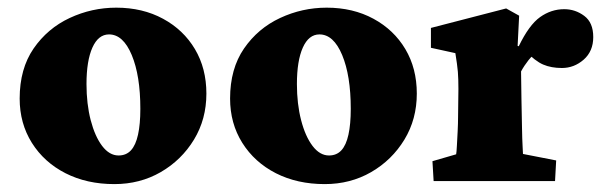

<svg xmlns="http://www.w3.org/2000/svg" viewBox="-20 -463 1550 491"><path d="M272.5 7.8Q202.1 7.8 147.5 -20Q92.8 -47.9 61.5 -97.7Q30.3 -147.5 30.3 -210.9Q30.3 -287.1 65.9 -338.9Q101.6 -390.6 158.2 -417Q214.8 -443.4 277.3 -443.4Q344.7 -443.4 397 -415Q449.2 -386.7 478.5 -337.4Q507.8 -288.1 507.8 -223.6Q507.8 -158.2 476.1 -106Q444.3 -53.7 391.1 -22.9Q337.9 7.8 272.5 7.8ZM283.2 -65.4Q302.7 -65.4 314.9 -78.6Q327.1 -91.8 333 -118.7Q338.9 -145.5 338.9 -184.6Q338.9 -269.5 316.9 -322.3Q294.9 -375 258.8 -375Q231.4 -375 216.3 -341.3Q201.2 -307.6 201.2 -248Q201.2 -197.3 211.9 -155.8Q222.7 -114.3 241.2 -89.8Q259.8 -65.4 283.2 -65.4Z M810.5 7.8Q740.2 7.8 685.5 -20Q630.9 -47.9 599.6 -97.7Q568.4 -147.5 568.4 -210.9Q568.4 -287.1 604 -338.9Q639.6 -390.6 696.3 -417Q752.9 -443.4 815.4 -443.4Q882.8 -443.4 935.1 -415Q987.3 -386.7 1016.6 -337.4Q1045.9 -288.1 1045.9 -223.6Q1045.9 -158.2 1014.2 -106Q982.4 -53.7 929.2 -22.9Q876 7.8 810.5 7.8ZM821.3 -65.4Q840.8 -65.4 853 -78.6Q865.2 -91.8 871.1 -118.7Q877 -145.5 877 -184.6Q877 -269.5 855 -322.3Q833 -375 796.9 -375Q769.5 -375 754.4 -341.3Q739.3 -307.6 739.3 -248Q739.3 -197.3 750 -155.8Q760.7 -114.3 779.3 -89.8Q797.9 -65.4 821.3 -65.4Z M1088.9 0 1085.9 -50.8 1146.5 -68.4Q1147.5 -73.2 1148.4 -90.3Q1149.4 -107.4 1150.4 -127.9Q1151.4 -148.4 1151.4 -163.1L1152.3 -235.4Q1152.3 -261.7 1150.9 -279.3Q1149.4 -296.9 1144.5 -327.1L1082 -340.8V-391.6L1274.4 -441.4L1307.6 -422.9L1303.7 -345.7L1306.6 -344.7Q1333 -399.4 1361.3 -419.4Q1389.6 -439.5 1422.9 -439.5Q1451.2 -439.5 1474.1 -422.4Q1497.1 -405.3 1497.1 -368.2Q1497.1 -332 1472.7 -310.5Q1448.2 -289.1 1417 -289.1Q1389.6 -289.1 1369.1 -297.9Q1348.6 -306.6 1322.3 -334L1357.4 -333Q1342.8 -323.2 1331.5 -309.1Q1320.3 -294.9 1312.5 -280.3L1313.5 -210Q1314.5 -168 1314.9 -137.2Q1315.4 -106.4 1316.4 -89.4Q1317.4 -72.3 1317.4 -69.3L1402.3 -52.7L1399.4 0Z"/></svg>

Font: Crimson Pro Black
Style: Regular
Weight: 900
Designer: Jacques Le Bailly
Foundry: Baron von Fonthausen
Version: Version 1.003